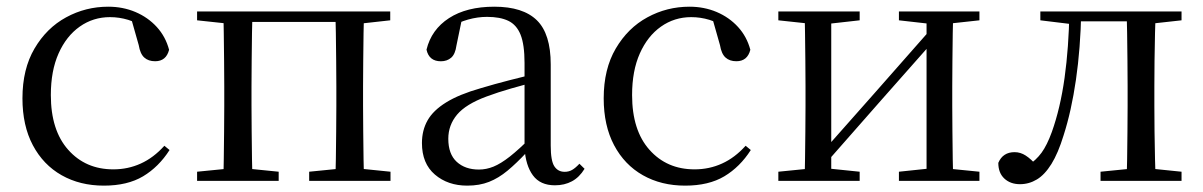

<svg xmlns="http://www.w3.org/2000/svg" viewBox="-20 -551 3666 585"><path d="M296.6 14.6Q223.8 14.6 167.8 -17.1Q111.8 -48.8 80.1 -108.5Q48.4 -168.3 48.4 -251.4Q48.4 -340.7 85.2 -403.2Q121.9 -465.8 181.5 -498.2Q241 -530.6 309.8 -530.6Q354.5 -530.6 392.7 -514.4Q430.9 -498.1 457.7 -468.8Q484.5 -439.5 495.2 -399.3Q486.3 -364.4 452.7 -364.4Q432 -364.4 419.6 -375.7Q407.1 -386.9 402.7 -413.5L377.7 -501.6L427.8 -461.9Q397.5 -482.4 370.4 -490.6Q343.3 -498.8 315 -498.8Q263.9 -498.8 222.9 -469.9Q182 -441 158.5 -388.2Q134.9 -335.4 134.9 -261.5Q134.9 -153.9 187.9 -94.5Q240.8 -35 325.2 -35Q370 -35 408.9 -52.7Q447.9 -70.3 480.8 -106.9L496.6 -93.9Q463.6 -42.3 415.9 -13.8Q368.2 14.6 296.6 14.6Z M660.1 0Q661.3 -24.4 661.8 -65.4Q662.3 -106.3 662.8 -150.3Q663.3 -194.3 663.3 -228.5V-288.3Q663.3 -321.7 662.8 -365.7Q662.3 -409.8 661.8 -450.8Q661.3 -491.8 660.1 -516H749.3Q748.3 -491.7 747.8 -450.7Q747.3 -409.7 746.8 -365.7Q746.3 -321.7 746.3 -288.3V-228.5Q746.3 -194.3 746.8 -150.3Q747.3 -106.3 747.8 -65.4Q748.3 -24.4 749.3 0ZM1001.8 0Q1002.8 -24.4 1003.3 -65.4Q1003.8 -106.3 1004.3 -150.3Q1004.8 -194.3 1004.8 -228.5V-288.3Q1004.8 -321.7 1004.3 -365.7Q1003.8 -409.7 1003.3 -450.7Q1002.8 -491.7 1001.8 -516H1089.2Q1088.2 -491.7 1087.7 -450.7Q1087.2 -409.7 1086.7 -365.7Q1086.2 -321.7 1086.2 -288.3V-228.5Q1086.2 -194.3 1086.7 -150.3Q1087.2 -106.3 1087.7 -65.4Q1088.2 -24.4 1089.2 0ZM580.5 0V-27.8L689.7 -38.6H721.7L829.1 -27.8V0ZM922 0V-27.8L1030.4 -38.6H1063.4L1169.8 -27.8V0ZM580.5 -489.1V-516H704V-477.4H689.7ZM1045.7 -477.4V-516H1169V-489.1L1063.4 -477.4ZM704 -484.1V-516H1045.7V-484.1Z M1403.7 14.6Q1344.5 14.6 1305.1 -19.1Q1265.6 -52.8 1265.6 -115.1Q1265.6 -153.9 1282.8 -184.3Q1299.9 -214.6 1339.4 -239Q1378.9 -263.5 1444.9 -282.3Q1486.8 -294.9 1532.8 -306.7Q1578.8 -318.5 1618.8 -327.7V-303.3Q1578.8 -293.3 1537.7 -281.5Q1496.6 -269.7 1462.6 -257Q1399.3 -233.6 1372.6 -201.7Q1345.9 -169.7 1345.9 -128.2Q1345.9 -81.6 1371.5 -58Q1397.2 -34.4 1439.1 -34.4Q1461.6 -34.4 1483.6 -43.3Q1505.6 -52.2 1533.7 -74.2Q1561.7 -96.3 1599.8 -134.4L1608.5 -87.1H1584.9Q1553.7 -53.7 1526.5 -31.1Q1499.2 -8.4 1470.1 3.1Q1441 14.6 1403.7 14.6ZM1670.8 13.6Q1626.1 13.6 1603.8 -16.6Q1581.5 -46.7 1578.2 -99.7V-103.3V-359Q1578.2 -415 1566.1 -445.3Q1553.9 -475.6 1528.7 -487.6Q1503.6 -499.6 1464 -499.6Q1435.3 -499.6 1406.1 -491.4Q1376.9 -483.2 1343.7 -464.7L1387.2 -491.9L1370.8 -412.7Q1367.2 -386 1354.7 -375.2Q1342.1 -364.3 1323.4 -364.3Q1287.2 -364.3 1279.5 -399.7Q1294.4 -461 1348.1 -495.8Q1401.8 -530.6 1486.2 -530.6Q1573.5 -530.6 1615.8 -489.2Q1658 -447.8 1658 -354.6V-107.7Q1658 -60.8 1669.1 -44.2Q1680.1 -27.5 1700.4 -27.5Q1713 -27.5 1723 -33.2Q1733 -38.8 1745.4 -52.1L1761.1 -36.7Q1745.2 -10.7 1722.6 1.4Q1700 13.6 1670.8 13.6Z M2067.6 14.6Q1994.8 14.6 1938.8 -17.1Q1882.8 -48.8 1851.1 -108.5Q1819.4 -168.3 1819.4 -251.4Q1819.4 -340.7 1856.2 -403.2Q1892.9 -465.8 1952.5 -498.2Q2012 -530.6 2080.8 -530.6Q2125.5 -530.6 2163.7 -514.4Q2201.9 -498.1 2228.7 -468.8Q2255.5 -439.5 2266.2 -399.3Q2257.3 -364.4 2223.7 -364.4Q2203 -364.4 2190.6 -375.7Q2178.1 -386.9 2173.7 -413.5L2148.7 -501.6L2198.8 -461.9Q2168.5 -482.4 2141.4 -490.6Q2114.3 -498.8 2086 -498.8Q2034.9 -498.8 1993.9 -469.9Q1953 -441 1929.5 -388.2Q1905.9 -335.4 1905.9 -261.5Q1905.9 -153.9 1958.9 -94.5Q2011.8 -35 2096.2 -35Q2141 -35 2179.9 -52.7Q2218.9 -70.3 2251.8 -106.9L2267.6 -93.9Q2234.6 -42.3 2186.9 -13.8Q2139.2 14.6 2067.6 14.6Z M2351.5 0V-27.8L2459.7 -38.6H2494.3L2599.3 -27.8V0ZM2718.9 0V-27.8L2821.6 -38.6H2856L2964.2 -27.8V0ZM2431.1 0Q2432.3 -24.4 2432.8 -65.3Q2433.3 -106.3 2433.8 -150.3Q2434.3 -194.3 2434.3 -228.5V-288.3Q2434.3 -321.7 2433.8 -365.7Q2433.3 -409.7 2432.8 -450.7Q2432.3 -491.8 2431.1 -516H2512.7V0ZM2490.1 -46.9 2454.9 -65.8H2466.3L2643.2 -265.6L2824 -470.9L2857.7 -451H2846.4L2668.1 -249.4ZM2803.1 0V-516H2884.4Q2883.4 -491.8 2882.9 -450.7Q2882.4 -409.7 2881.9 -365.7Q2881.4 -321.7 2881.4 -288.3V-228.5Q2881.4 -194.3 2881.9 -150.3Q2882.4 -106.3 2882.9 -65.3Q2883.4 -24.4 2884.4 0ZM2351.5 -489.1V-516H2599.3V-489.1L2495.1 -477.4H2460.7ZM2718.9 -489.1V-516H2964.2V-489.1L2856.8 -477.4H2822.4Z M3087.7 10.2Q3058.6 10.2 3040.1 -7Q3021.7 -24.2 3021.7 -54.8Q3028.7 -71.3 3041.1 -79.3Q3053.4 -87.4 3071.3 -87.4Q3089.3 -87.4 3105.3 -77Q3121.4 -66.6 3139.6 -45.9V-35.9H3111V-46.1Q3136.7 -62.7 3153.5 -85.7Q3170.2 -108.6 3184.9 -149.1Q3210.7 -221.4 3223.6 -313.7Q3236.5 -406.1 3238.3 -516H3274.4Q3272.2 -403.6 3258.3 -308Q3244.4 -212.4 3220.6 -138.5Q3204 -84.3 3183.6 -51.4Q3163.2 -18.6 3139.2 -4.2Q3115.3 10.2 3087.7 10.2ZM3149.8 -489.1V-516H3253V-477.4H3245.8ZM3254.8 -486V-516H3445.9V-486ZM3333.2 0V-27.8L3441.9 -38.6H3474.3L3580 -27.8V0ZM3412.7 0Q3413.7 -24.4 3414.2 -65.3Q3414.7 -106.3 3415.2 -150.3Q3415.7 -194.3 3415.7 -228.5V-288.3Q3415.7 -321.7 3415.2 -365.7Q3414.7 -409.7 3414.2 -450.7Q3413.7 -491.8 3412.7 -516H3501.2Q3500.2 -491.8 3499.2 -450.7Q3498.2 -409.7 3497.7 -365.7Q3497.2 -321.7 3497.2 -288.3V-228.5Q3497.2 -194.3 3497.7 -150.3Q3498.2 -106.3 3499.2 -65.3Q3500.2 -24.4 3501.2 0ZM3456.5 -477.4V-516H3580V-489.1L3474.3 -477.4Z"/></svg>

Font: Noto Serif TC
Style: Regular
Weight: 200
Designer: Ryoko NISHIZUKA 西塚涼子 (kana & ideographs); Frank Grießhammer (Latin, Greek & Cyrillic); Wenlong ZHANG 张文龙 (bopomofo); San
Foundry: Adobe
Version: Version 2.001;hotconv 1.1.0;makeotfexe 2.6.0